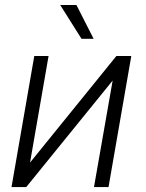

<svg xmlns="http://www.w3.org/2000/svg" viewBox="-20 -754 590 774"><path d="M449.2 -528.3H509.3L417.5 0H358.9L434.1 -429.2L85.9 0H26.4L118.2 -528.3H175.8L101.1 -98.6ZM357.4 -597.7H308.6L222.7 -733.9H288.1Z"/></svg>

Font: RobotoInd Light
Style: Italic
Weight: 300
Italic angle: -12°
Designer: Google
Version: Version 2.001151; 2014